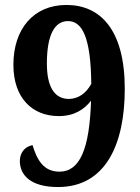

<svg xmlns="http://www.w3.org/2000/svg" viewBox="-20 -744 565 774"><path d="M214 10C405 10 483 -161 483 -386C483 -626 383 -724 248 -724C114 -724 34 -626 34 -483C34 -349 110 -276 217 -276C281 -276 320 -304 347 -338C341 -144 302 -52 220 -52C156 -52 130 -98 111 -159C76 -152 60 -124 60 -95C60 -40 101 10 214 10ZM257 -345C198 -346 169 -396 169 -488C169 -603 200 -659 254 -659C313 -659 346 -590 348 -406C328 -370 299 -346 257 -345Z"/></svg>

Font: Noto Serif Georgian SemiCondensed Bold
Style: Regular
Weight: 700
Width: 4
Designer: Monotype Design Team, Akaki Razmadze
Foundry: Google LLC
Version: Version 2.003